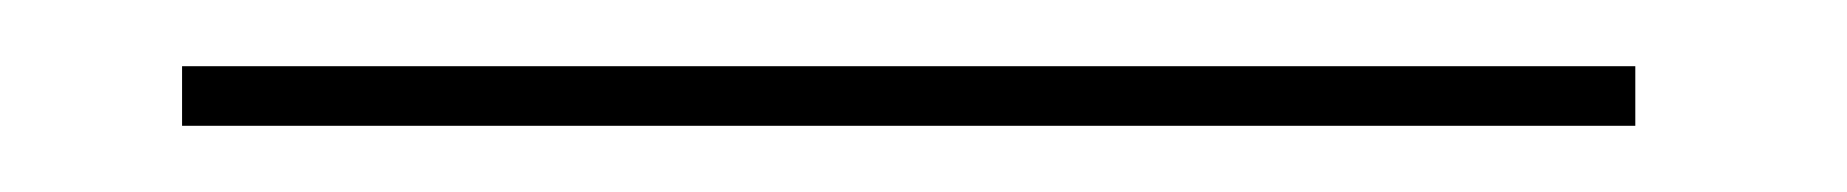

<svg xmlns="http://www.w3.org/2000/svg" viewBox="-20 -10 558 58"><path d="M35 10H474V28H35Z"/></svg>

Font: TypoPRO Bebas Neue
Style: Regular
Weight: 300
Designer: Ryoichi Tsunekawa
Foundry: Ryoichi Tsunekawa
Version: Version 001.003